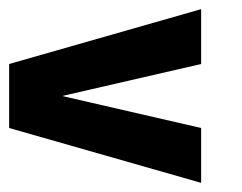

<svg xmlns="http://www.w3.org/2000/svg" viewBox="-70 -510 530 420"><path d="M370 -110V-230L66 -300L370 -370V-490L-50 -370V-230Z"/></svg>

Font: Rowdies
Style: Bold
Weight: 700
Designer: Jaikishan Patel
Version: Version 1.000; ttfautohint (v1.8.3)